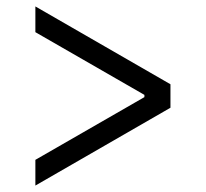

<svg xmlns="http://www.w3.org/2000/svg" viewBox="-20 -565 640 597"><path d="M90 -68 429 -263V-270L90 -465V-545L510 -303V-230L90 12Z"/></svg>

Font: IBM Plex Serif Medm
Style: Regular
Weight: 500
Designer: Mike Abbink, Paul van der Laan, Pieter van Rosmalen
Foundry: Bold Monday
Version: Version 3.001